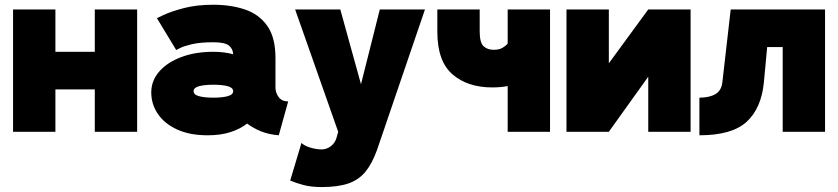

<svg xmlns="http://www.w3.org/2000/svg" viewBox="-20 -547 3479 797"><path d="M34.2 -507.8H210V-332H373.5V-507.8H549.3V0H373.5V-175.8H210V0H34.2Z M842.3 14.6Q767.6 14.6 715.1 -9.5Q662.6 -33.7 635.3 -74.2Q607.9 -114.7 607.9 -163.6Q607.9 -212.4 641.4 -250.5Q674.8 -288.6 732.9 -310.3Q791 -332 865.7 -332Q910.6 -332 947.8 -321.8Q947.3 -343.8 930.4 -357.7Q913.6 -371.6 865.7 -371.6Q810.5 -371.6 776.6 -363.5Q742.7 -355.5 727.1 -347.4Q711.4 -339.4 711.4 -339.4L631.3 -471.7Q631.3 -471.7 660.9 -485.6Q690.4 -499.5 743.2 -513.4Q795.9 -527.3 865.7 -527.3Q938 -527.3 996.3 -507.8Q1054.7 -488.3 1089.1 -440.2Q1123.5 -392.1 1123.5 -306.6V-184.1Q1123.5 -162.1 1136.7 -144Q1149.9 -126 1176.3 -126L1137.2 14.6Q1094.7 11.2 1062 -2.4Q1029.3 -16.1 1005.9 -34.2Q977.5 -11.7 936.5 1.5Q895.5 14.6 842.3 14.6ZM947.8 -168.5Q947.8 -183.1 925 -189.2Q902.3 -195.3 865.7 -195.3Q829.1 -195.3 806.4 -189.2Q783.7 -183.1 783.7 -168.5Q783.7 -153.8 806.4 -147.7Q829.1 -141.6 865.7 -141.6Q902.3 -141.6 925 -147.7Q947.8 -153.8 947.8 -168.5Z M1544.4 77.1Q1524.4 132.3 1497.1 165.8Q1469.7 199.2 1426.5 214.4Q1383.3 229.5 1314.9 229.5Q1270.5 229.5 1237.8 220.5Q1205.1 211.4 1184.6 202.6L1231.4 46.4Q1243.2 58.1 1268.1 65.7Q1293 73.2 1314.9 73.2Q1336.9 73.2 1354.7 58.8Q1372.6 44.4 1377.9 21.5L1383.8 0L1205.1 -507.8H1392.6L1478.5 -197.3L1556.6 -507.8H1744.1L1570.8 0Z M2023.4 -184.1Q1920.9 -184.1 1858.2 -238.5Q1795.4 -293 1795.4 -415V-507.8H1971.2V-416.5Q1971.2 -371.1 1986.8 -355.7Q2002.4 -340.3 2029.3 -340.3Q2051.8 -340.3 2065.7 -348.4Q2079.6 -356.4 2087.4 -366.2V-507.8H2263.2V0H2087.4V-189.9Q2073.2 -187 2057.1 -185.5Q2041 -184.1 2023.4 -184.1Z M2670.9 -507.8H2846.7V0H2670.9V-228.5L2507.3 0H2331.5V-507.8H2507.3V-284.2Z M3404.8 -507.8V0H3229V-351.6H3164.6L3150.9 -205.1Q3140.6 -98.1 3079.6 -41.7Q3018.6 14.6 2883.3 14.6V-141.6Q2924.3 -141.6 2949.5 -156.2Q2974.6 -170.9 2978.5 -205.1L3013.2 -507.8Z"/></svg>

Font: Giphurs Black
Style: Regular
Weight: 900
Version: Version 0.920; ttfautohint (v1.8.4.7-5d5b)